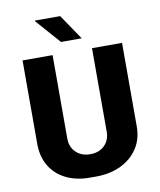

<svg xmlns="http://www.w3.org/2000/svg" viewBox="-96 -965 877 1051"><g transform="rotate(-10 342.5 -439.5)"><path d="M319 10Q241 10 184 -19Q127 -48 96.5 -100Q66 -152 66 -221V-686H233V-222Q233 -175 263.5 -145.5Q294 -116 343 -116Q392 -116 422 -145.5Q452 -175 452 -222V-686H619V-221Q619 -152 585 -100Q551 -48 490.5 -19Q430 10 352 10ZM291 -749 170 -886 171 -889H311L406 -749Z"/></g></svg>

Font: Chivo Medium
Style: Bold
Weight: 700
Version: Version 2.002